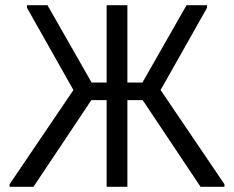

<svg xmlns="http://www.w3.org/2000/svg" viewBox="-20 -720 902 740"><path d="M778 -690 599 -373 845 -10V0H753L530 -334H471V0H391V-334H332L109 0H17V-10L263 -373L84 -690V-700H163L333 -402H391V-700H471V-402H529L699 -700H778Z"/></svg>

Font: Tilda Sans
Style: Regular
Weight: 400
Designer: ParaType Ltd
Foundry: ParaType Ltd
Version: Version 1.002W